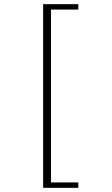

<svg xmlns="http://www.w3.org/2000/svg" viewBox="-20 -780 540 922"><path d="M189 122V121H187V-760H356V-734H225V96H356V122Z"/></svg>

Font: Xanh Mono
Style: Regular
Weight: 400
Monospace: yes
Designer: Lam Bao, Duy Dao
Foundry: Yellow Type Foundry
Version: Version 3.101; ttfautohint (v1.8.3)